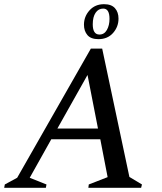

<svg xmlns="http://www.w3.org/2000/svg" viewBox="-40 -897 776 917"><path d="M-20 0 -17 -16 42 -48 394 -665H448L578 -52L638 -16L634 0H382L384 -16L474 -51L439 -232H205L102 -48L182 -16L179 0ZM234 -283H428L378 -539ZM430 -710Q394 -710 377.5 -729.5Q361 -749 361 -779Q361 -818 387.5 -847.5Q414 -877 457 -877Q492 -877 509 -858Q526 -839 526 -808Q526 -769 500 -739.5Q474 -710 430 -710ZM435 -732Q458 -732 470.5 -754Q483 -776 483 -807Q483 -856 453 -856Q430 -856 416.5 -836Q403 -816 403 -781Q403 -732 435 -732Z"/></svg>

Font: Spectral Medium
Style: Italic
Weight: 500
Italic angle: -10°
Designer: Jean-Baptiste Levee
Foundry: Production Type
Version: Version 2.001